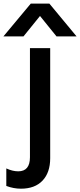

<svg xmlns="http://www.w3.org/2000/svg" viewBox="-86 -831 460 1102"><path d="M-66.4 -622.1 90.8 -810.5H197.3L353.5 -622.1H238.3L143.6 -739.3L48.8 -622.1ZM-49.8 135.7Q-13.7 152.3 18.6 152.3Q85.9 152.3 85.9 71.3V-554.7H202.1V77.1Q202.1 159.2 158.2 205.6Q114.3 252 34.2 252Q-7.8 252 -49.8 236.3Z"/></svg>

Font: GenEi M Gothic v2 Medium
Style: Regular
Weight: 500
Version: Version 2.0